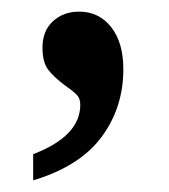

<svg xmlns="http://www.w3.org/2000/svg" viewBox="-20 -156 291 330"><path d="M37 109Q118 78 118 24Q118 13 111.5 6.5Q105 0 92 -9Q73 -23 63 -36Q53 -49 53 -74Q53 -103 71 -119.5Q89 -136 116 -136Q150 -136 171 -109.5Q192 -83 192 -37Q192 29 154.5 79.5Q117 130 37 154Z"/></svg>

Font: Noto Serif NarrowSemiBold
Style: Regular
Weight: 600
Width: 4
Designer: Monotype Design Team
Foundry: Monotype Imaging Inc.
Version: Version 1.001